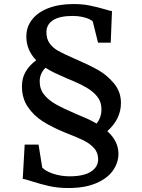

<svg xmlns="http://www.w3.org/2000/svg" viewBox="-20 -842 711 961"><path d="M172.9 -118.2 191.4 -3.4Q207.5 14.6 246.3 27.6Q285.2 40.5 328.1 40.5Q398.9 40.5 435.1 17.1Q471.2 -6.3 471.2 -44.9Q471.2 -78.1 450.7 -100.8Q430.2 -123.5 397.5 -139.6Q364.7 -155.8 302.7 -179.7Q239.7 -205.6 194.1 -234.6Q148.4 -263.7 119.1 -307.1Q89.8 -350.6 89.8 -410.2Q89.8 -451.2 108.2 -482.9Q126.5 -514.6 161.1 -540.5Q111.8 -591.3 111.8 -659.2Q111.8 -707 140.4 -743.9Q168.9 -780.8 222.4 -801.3Q275.9 -821.8 348.1 -821.8Q391.6 -821.8 428.5 -814.5Q465.3 -807.1 507.3 -794.9Q527.3 -788.6 540.5 -786.1L534.2 -628.4H470.7L444.3 -734.4Q439.9 -740.2 425.8 -746.8Q411.6 -753.4 390.1 -757.8Q368.7 -762.2 342.8 -762.2Q278.8 -762.2 245.6 -741Q212.4 -719.7 212.4 -680.7Q212.4 -647 228.5 -624.8Q244.6 -602.5 270.5 -587.9Q296.4 -573.2 346.7 -551.3L366.7 -542.5Q427.2 -516.1 471.2 -491.5Q515.1 -466.8 550.3 -424.8Q585.4 -382.8 585.4 -326.7Q585.4 -246.6 517.1 -185.5Q572.8 -135.7 572.8 -72.3Q572.8 -28.3 545.7 11Q518.6 50.3 461.9 74.7Q405.3 99.1 322.3 99.1Q270.5 99.1 227.3 89.6Q184.1 80.1 137.2 64.9Q105.5 54.2 93.8 53.2L103.5 -118.2ZM487.8 -295.4Q487.8 -331.5 467.3 -357.9Q446.8 -384.3 410.9 -404.8Q375 -425.3 315.9 -449.2Q279.8 -464.8 255.4 -476.3Q231 -487.8 208 -502.9Q178.7 -474.6 178.7 -434.6Q178.7 -396 200.7 -368.4Q222.7 -340.8 258.5 -320.6Q294.4 -300.3 358.9 -272.5Q393.6 -258.3 417 -247.6Q440.4 -236.8 463.4 -223.6Q487.8 -253.9 487.8 -295.4Z"/></svg>

Font: Merriweather
Style: Regular
Weight: 400
Designer: Eben Sorkin
Foundry: Eben Sorkin
Version: Version 1.584; ttfautohint (v1.6)